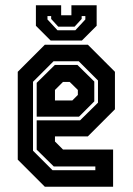

<svg xmlns="http://www.w3.org/2000/svg" viewBox="-20 -710 504 730"><path d="M314 -540 417 -437V-294.5L314 -191.5H189V-172L219.5 -141.5H410V0H150.5L47.5 -103V-437L150.5 -540ZM279.5 -477H183.5L105.5 -399V-137L179.5 -63H342.5V-77H184.5L119.5 -141V-252.5H284.5L352.5 -319.5V-404ZM274.5 -463 338.5 -400V-324.5L280.5 -266.5H119.5V-395L188.5 -463ZM245 -398.5H219.5L189 -368V-328H255L276 -349V-368ZM172.5 -556 116.5 -612V-690H212.5V-652H251.5V-690H347.5V-612L291.5 -556ZM198.5 -595H266.5L304.5 -636V-649H290.5V-638L263.5 -608.5H201.5L174.5 -638V-649H160.5V-636Z"/></svg>

Font: Tourney Condensed Regular
Style: Bold
Weight: 700
Width: 3
Designer: Tyler Finck
Foundry: Etcetera Type Co
Version: Version 1.010; ttfautohint (v1.8.3)